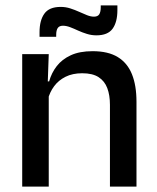

<svg xmlns="http://www.w3.org/2000/svg" viewBox="-20 -689 580 709"><path d="M386 0V-302Q386 -337.5 376.2 -363.5Q366.5 -389.5 344.2 -404Q322 -418.5 283.5 -418.5Q248 -418.5 222 -405.5Q196 -392.5 179.8 -370.5Q163.5 -348.5 156.5 -320.5L140.5 -388.5H161.5Q170 -419.5 189.5 -444.8Q209 -470 241.5 -485Q274 -500 322 -500Q379.5 -500 415 -478.2Q450.5 -456.5 467.2 -415Q484 -373.5 484 -313V0ZM62 0V-489H160L156 -374.5L160 -368.5V0ZM336 -558.5Q318 -558.5 301 -563.8Q284 -569 268.2 -576.2Q252.5 -583.5 238.5 -588.8Q224.5 -594 212.5 -594Q199 -594 193.2 -585.5Q187.5 -577 187.5 -560V-553H126V-570Q126 -613.5 143.8 -638.5Q161.5 -663.5 204 -663.5Q222.5 -663.5 239.5 -658Q256.5 -652.5 272 -645.5Q287.5 -638.5 301.2 -633Q315 -627.5 327 -627.5Q341 -627.5 346.5 -636.2Q352 -645 352 -662V-669H413.5V-651.5Q413.5 -607.5 395.8 -583Q378 -558.5 336 -558.5Z"/></svg>

Font: Anek Odia Medium Medium
Style: Regular
Weight: 500
Version: Version 1.003